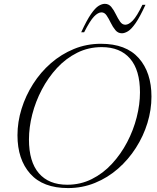

<svg xmlns="http://www.w3.org/2000/svg" viewBox="-20 -948 799 978"><path d="M751.5 -456Q751.5 -388.5 731 -321.5Q710.5 -254.5 672.2 -194.8Q634 -135 581.5 -89Q529 -43 464.2 -16.5Q399.5 10 326.5 10Q199 10 134 -63Q69 -136 69 -259Q69 -326.5 89.8 -393.5Q110.5 -460.5 148.5 -520.2Q186.5 -580 239.2 -626Q292 -672 356.5 -698.5Q421 -725 494 -725Q622 -725 686.8 -652Q751.5 -579 751.5 -456ZM127.5 -237.5Q127.5 -124 178 -65.5Q228.5 -7 322.5 -7Q390 -7 447.5 -35.8Q505 -64.5 550.2 -113.5Q595.5 -162.5 627.5 -223.5Q659.5 -284.5 676.2 -350.2Q693 -416 693 -477.5Q693 -591 642.5 -649.5Q592 -708 498 -708Q430.5 -708 373 -679.2Q315.5 -650.5 270.2 -601.5Q225 -552.5 193 -491.5Q161 -430.5 144.2 -364.8Q127.5 -299 127.5 -237.5ZM721 -923.5Q692.5 -861.5 670.8 -830.2Q649 -799 632 -788.8Q615 -778.5 601 -778.5Q581 -778.5 567.8 -794.5Q554.5 -810.5 544.2 -831.8Q534 -853 523.2 -869Q512.5 -885 497 -885Q479.5 -885 459 -863.8Q438.5 -842.5 408.5 -783.5H393.5Q422 -845.5 443.8 -876.8Q465.5 -908 482.5 -918.2Q499.5 -928.5 514 -928.5Q534 -928.5 547 -912.5Q560 -896.5 570.2 -875.2Q580.5 -854 591.5 -838Q602.5 -822 618.5 -822Q635.5 -822 656.2 -843.2Q677 -864.5 705.5 -923.5Z"/></svg>

Font: Newsreader Display Light
Style: Italic
Weight: 300
Italic angle: -17°
Designer: Hugues Gentile
Foundry: Production Type
Version: Version 1.001